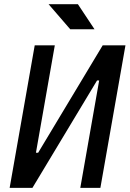

<svg xmlns="http://www.w3.org/2000/svg" viewBox="-20 -914 630 934"><path d="M26.9 0 148.9 -693.4H246.6L154.8 -170.9H165.5L479.5 -693.4H590.3L468.3 0H370.6L462.4 -522.5H452.1L137.7 0ZM321.8 -771.5 216.3 -893.6H358.9L439.9 -771.5Z"/></svg>

Font: Cascadia Code NF
Style: Italic
Weight: 400
Italic angle: -10°
Monospace: yes
Designer: Aaron Bell
Foundry: Saja Typeworks
Version: Version 2404.023; ttfautohint (v1.8.4)